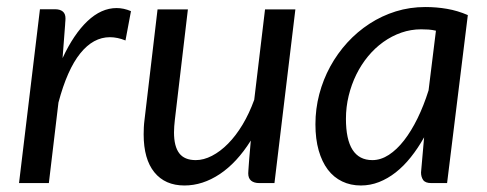

<svg xmlns="http://www.w3.org/2000/svg" viewBox="-20 -534 1421 560"><path d="M35.5 0 96.5 -507H141Q155 -507 163 -500.5Q171 -494 171 -480.5Q171 -478.5 170.8 -474.8Q170.5 -471 170.2 -467Q170 -463 169.8 -460Q169.5 -457 169.5 -456.5L162.5 -364.5Q195 -434.5 235.2 -472.5Q275.5 -510.5 320 -510.5Q341 -510.5 362 -501.5L346 -416Q322.5 -425.5 300.5 -425.5Q252 -425.5 214 -378.2Q176 -331 150.5 -235L122.5 0Z M528 -506.5 490 -184.5Q489 -174.5 488.2 -165.5Q487.5 -156.5 487.5 -148Q487.5 -107 502.8 -87Q518 -67 551 -67Q574 -67 598.2 -79.5Q622.5 -92 645.2 -115Q668 -138 687.5 -170.5Q707 -203 721.5 -243L753 -506.5H841.5L780.5 0H736.5Q721 0 712.5 -7Q704 -14 704 -28.5Q704 -29 704.5 -37.5Q705 -46 705.8 -56Q706.5 -66 707.2 -74.5Q708 -83 708 -83.5L711.5 -124Q671 -59.5 621 -26.2Q571 7 518 7Q461.5 7 430.2 -31.5Q399 -70 399 -142Q399 -152 399.5 -162.5Q400 -173 401.5 -184.5L439.5 -506.5Z M1284 0H1238Q1220.5 0 1214.2 -9Q1208 -18 1208 -31L1217 -133.5Q1199 -101.5 1178.2 -75.5Q1157.5 -49.5 1134.2 -31.2Q1111 -13 1085.5 -3Q1060 7 1032.5 7Q1002.5 7 978 -4.8Q953.5 -16.5 936.2 -39.2Q919 -62 909.5 -95.2Q900 -128.5 900 -171.5Q900 -216.5 911.2 -259.2Q922.5 -302 943.2 -340Q964 -378 993 -409.8Q1022 -441.5 1057.8 -464.8Q1093.5 -488 1134.5 -500.8Q1175.5 -513.5 1220.5 -513.5Q1253 -513.5 1283.8 -508.2Q1314.5 -503 1344.5 -490ZM1066 -67Q1090.5 -67 1114 -82.2Q1137.5 -97.5 1158.5 -124.5Q1179.5 -151.5 1197.8 -188.8Q1216 -226 1230 -270.5L1251.5 -444.5Q1240.5 -447 1229.8 -447.8Q1219 -448.5 1208.5 -448.5Q1178.5 -448.5 1150.5 -438.8Q1122.5 -429 1098 -411.5Q1073.5 -394 1053.5 -369.8Q1033.5 -345.5 1019.2 -316.5Q1005 -287.5 997 -254.8Q989 -222 989 -187.5Q989 -67 1066 -67Z"/></svg>

Font: LatoHex
Style: Italic
Weight: 400
Italic angle: -7°
Designer: Lukasz Dziedzic
Foundry: tyPoland Lukasz Dziedzic
Version: Version 1.104; Western+Polish opensource